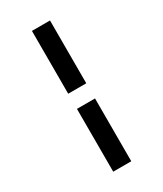

<svg xmlns="http://www.w3.org/2000/svg" viewBox="-235 -911 971 1141"><g transform="rotate(-30 250.0 -340.0)"><path d="M188 -392V-823H312V-392ZM188 143V-288H312V143Z"/></g></svg>

Font: Iosevka Slab Extrabold
Style: Regular
Weight: 800
Monospace: yes
Designer: Belleve Invis
Foundry: Belleve Invis
Version: Version 11.1.1; ttfautohint (v1.8.3)